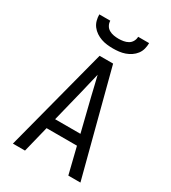

<svg xmlns="http://www.w3.org/2000/svg" viewBox="-226 -1068 1052 1182"><g transform="rotate(30 300.0 -477.5)"><path d="M60 0 188 -490 252 -735H348L412 -490L540 0H454L408 -186H192L146 0ZM390 -260 333 -490Q325 -525 316.5 -559.5Q308 -594 300 -628Q292 -594 283.5 -559.5Q275 -525 267 -490L210 -260ZM300 -815Q279 -815 257.5 -817.5Q236 -820 216 -827Q196 -834 178 -846Q160 -858 147 -875Q134 -892 128.5 -913Q123 -934 123 -955H201Q201 -938 209.5 -922.5Q218 -907 233 -898.5Q248 -890 265.5 -887Q283 -884 300 -884Q317 -884 334.5 -887Q352 -890 367 -898.5Q382 -907 390.5 -922.5Q399 -938 399 -955H477Q477 -934 471.5 -913Q466 -892 453 -875Q440 -858 422 -846Q404 -834 384 -827Q364 -820 342.5 -817.5Q321 -815 300 -815Z"/></g></svg>

Font: Iosevka Fixed Extended
Style: Regular
Weight: 400
Width: 7
Monospace: yes
Designer: Belleve Invis
Foundry: Belleve Invis
Version: Version 24.1.1; ttfautohint (v1.8.4)